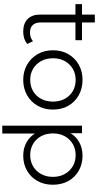

<svg xmlns="http://www.w3.org/2000/svg" viewBox="408 -1090 875 1732"><g transform="rotate(90 846.0 -223.5)"><path d="M17 -466V-525H111V-641H182V-525H342V-466H182V-152Q182 -106 205.5 -81Q229 -56 273 -56Q320 -56 351 -83L376 -32Q355 -13 325.5 -4Q296 5 265 5Q191 5 151 -35Q111 -75 111 -148V-466Z M700 -58Q757 -58 801 -83.5Q845 -109 870.5 -155.5Q896 -202 896 -263Q896 -325 870.5 -371Q845 -417 801 -442.5Q757 -468 701 -468Q645 -468 601 -442.5Q557 -417 531 -371Q505 -325 505 -263Q505 -202 531 -155.5Q557 -109 601 -83.5Q645 -58 700 -58ZM700 5Q624 5 563.5 -29.5Q503 -64 468 -124.5Q433 -185 433 -263Q433 -342 468 -402Q503 -462 563 -496Q623 -530 700 -530Q778 -530 838.5 -496Q899 -462 933.5 -402Q968 -342 968 -263Q968 -185 933.5 -124.5Q899 -64 838 -29.5Q777 5 700 5Z M1278.5 -83.5Q1323 -58 1379 -58Q1435 -58 1479 -83.5Q1523 -109 1549 -155.5Q1575 -202 1575 -263Q1575 -324 1549 -370Q1523 -416 1479 -442Q1435 -468 1379 -468Q1323 -468 1278.5 -442Q1234 -416 1208.5 -370Q1183 -324 1183 -263Q1183 -202 1208.5 -155.5Q1234 -109 1278.5 -83.5ZM1113 194V-525H1181V-422Q1212 -472 1260 -499Q1315 -530 1384 -530Q1459 -530 1518.5 -496.5Q1578 -463 1612 -402.5Q1646 -342 1646 -263Q1646 -183 1612 -123Q1578 -63 1518.5 -29Q1459 5 1384 5Q1316 5 1261 -26Q1214 -53 1184 -100V194Z"/></g></svg>

Font: Modern
Style: Small
Weight: 400
Designer: Julieta Ulanovsky
Foundry: Julieta Ulanovsky
Version: Version 8.000